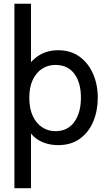

<svg xmlns="http://www.w3.org/2000/svg" viewBox="-20 -770 573 1032"><path d="M57.5 241.5V-750H146.5V-386.5L119 -400.5Q151 -449.5 193.8 -474.8Q236.5 -500 293 -500Q360 -500 407.5 -465.5Q455 -431 480.2 -373.2Q505.5 -315.5 505.5 -245Q505.5 -175 481.5 -117.2Q457.5 -59.5 410 -24.8Q362.5 10 293 10Q235 10 191 -14.8Q147 -39.5 124.5 -88.5L146.5 -102V241.5ZM277.5 -65Q344 -65 379.5 -114.8Q415 -164.5 415 -245Q415 -326 379.5 -373.5Q344 -421 277.5 -421Q238.5 -421 206.8 -400.8Q175 -380.5 156.2 -341.2Q137.5 -302 137.5 -245Q137.5 -186.5 156.2 -146.5Q175 -106.5 206.8 -85.8Q238.5 -65 277.5 -65Z"/></svg>

Font: Cabin
Style: Regular
Weight: 400
Width: 4
Designer: Pablo Impallari
Foundry: Pablo Impallari. http://www.impallari.com Igino Marini. http://www.ikern.com
Version: Version 3.001